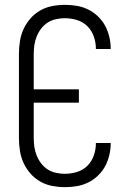

<svg xmlns="http://www.w3.org/2000/svg" viewBox="-20 -763 540 791"><path d="M247 8Q221 8 195 3Q169 -2 146 -15Q123 -28 105.5 -48Q88 -68 77 -92Q66 -116 62 -142.5Q58 -169 58 -195V-540Q58 -566 62 -592.5Q66 -619 77 -643Q88 -667 105.5 -687Q123 -707 146 -720Q169 -733 195 -738Q221 -743 247 -743Q272 -743 296 -739Q320 -735 342 -724.5Q364 -714 382.5 -696.5Q401 -679 412.5 -658Q424 -637 430 -612.5Q436 -588 436 -564Q436 -563 436 -562.5Q436 -562 436 -561H375Q375 -562 375 -562.5Q375 -563 375 -563Q375 -588 366.5 -612.5Q358 -637 340 -655Q322 -673 297 -680.5Q272 -688 247 -688Q229 -688 210.5 -684Q192 -680 176.5 -670Q161 -660 149.5 -645Q138 -630 131 -612.5Q124 -595 121.5 -577Q119 -559 119 -540V-395H305V-340H119V-195Q119 -176 121.5 -158Q124 -140 131 -122.5Q138 -105 149.5 -90Q161 -75 176.5 -65Q192 -55 210.5 -51Q229 -47 247 -47Q272 -47 297 -54.5Q322 -62 340 -80Q358 -98 366.5 -122.5Q375 -147 375 -172Q375 -172 375 -172.5Q375 -173 375 -174H436Q436 -173 436 -172.5Q436 -172 436 -171Q436 -147 430 -122.5Q424 -98 412.5 -77Q401 -56 382.5 -38.5Q364 -21 342 -10.5Q320 0 296 4Q272 8 247 8Z"/></svg>

Font: Iosevka Term Light
Style: Regular
Weight: 300
Monospace: yes
Designer: Belleve Invis
Foundry: Belleve Invis
Version: Version 9.0.1; ttfautohint (v1.8.3)